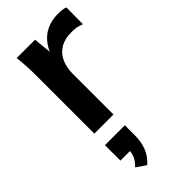

<svg xmlns="http://www.w3.org/2000/svg" viewBox="-251 -566 895 895"><g transform="rotate(-45 196.5 -118.5)"><path d="M67 0V-376Q67 -408 65.5 -441Q64 -474 60 -505H181L195 -367H175Q185 -417 208.5 -450Q232 -483 266 -499Q300 -515 340 -515Q358 -515 369 -513.5Q380 -512 391 -508L390 -398Q371 -406 357.5 -408Q344 -410 324 -410Q281 -410 251.5 -392Q222 -374 207.5 -342Q193 -310 193 -269V0ZM138 278 90 246Q113 224 120.5 203.5Q128 183 128 160L156 175H64V73H195V140Q195 181 182 215.5Q169 250 138 278Z"/></g></svg>

Font: Mulish ExtraLight
Style: Regular
Weight: 200
Designer: Vernon Adams
Foundry: Vernon Adams
Version: Version 3.603